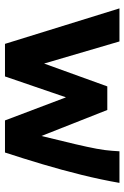

<svg xmlns="http://www.w3.org/2000/svg" viewBox="119 -630 511 790"><g transform="rotate(90 375.0 -235.5)"><path d="M161 0 15 -471H151L242 -161L336 -421H433L540 -150Q561 -235 573.5 -288.5Q586 -342 592.5 -377Q599 -412 601 -441L603 -471H733Q720 -396 700 -315Q680 -234 656 -153.5Q632 -73 608 0H476L381 -251L295 0Z"/></g></svg>

Font: Inconsolata ExtraExpanded Black
Style: Regular
Weight: 900
Width: 8
Monospace: yes
Designer: Raph Levien, Cyreal, Brenton Simpson
Foundry: Raph Levien, Cyreal, Google
Version: Version 3.001; ttfautohint (v1.8.2.53-6de2)